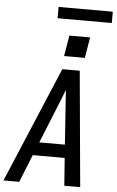

<svg xmlns="http://www.w3.org/2000/svg" viewBox="-70 -1172 739 1217"><g transform="rotate(5 300.0 -563.0)"><path d="M0 0 310 -735H421L488 0H387L374 -176H171L100 0ZM368 -260 352 -490Q350 -519 348 -548Q346 -577 344 -606Q333 -577 321.5 -548Q310 -519 298 -490L205 -260ZM314 -819 336 -951H468L446 -819ZM252 -1054V-1126H597V-1054Z"/></g></svg>

Font: Iosevka SS04 Medium Extended
Style: Italic
Weight: 500
Width: 7
Italic angle: -9°
Monospace: yes
Designer: Belleve Invis
Foundry: Belleve Invis
Version: Version 19.0.0; ttfautohint (v1.8.4)